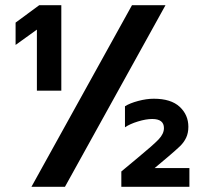

<svg xmlns="http://www.w3.org/2000/svg" viewBox="-20 -719 789 739"><path d="M122 -605 40 -546V-632L131 -699H216V-370H122ZM488 -699H617L230 0H101ZM447 -59 513 -114Q570 -161 590.5 -182.5Q611 -204 611 -226Q611 -261 566 -261Q542 -261 511 -251.5Q480 -242 461 -229V-310Q480 -322 512 -330.5Q544 -339 572 -339Q638 -339 671.5 -308Q705 -277 705 -231Q705 -207 696.5 -189Q688 -171 673 -156.5Q658 -142 625 -114L575 -72H709V0H447Z"/></svg>

Font: Prompt Medium
Style: Regular
Weight: 500
Designer: Katatrad Team
Foundry: CadsonDemak
Version: Version 1.000